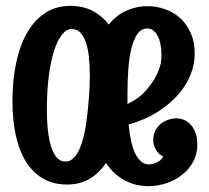

<svg xmlns="http://www.w3.org/2000/svg" viewBox="-20 -595 704 648"><path d="M646 -105Q646 -76.2 632.8 -50.8Q619.6 -25.4 596.9 -6.8Q574.2 11.7 544.2 22.5Q514.2 33.2 480 33.2Q461.4 33.2 442.1 29.1Q422.9 24.9 404.5 15.6Q386.2 6.3 369.1 -8.5Q352.1 -23.4 337.9 -44.9Q314.5 -10.3 282 8.8Q249.5 27.8 207 27.8Q158.7 27.8 123.8 6.8Q88.9 -14.2 66.2 -51.8Q43.5 -89.4 32.7 -141.1Q22 -192.9 22 -253.9Q22 -324.7 34.7 -383.8Q47.4 -442.9 72 -485.4Q96.7 -527.8 133.1 -551.5Q169.4 -575.2 216.8 -575.2Q259.8 -575.2 292 -558.6Q324.2 -542 347.2 -512.2Q375 -545.9 408.9 -560.1Q442.9 -574.2 476.1 -574.2Q508.8 -574.2 538.1 -563.7Q567.4 -553.2 589.4 -532.7Q611.3 -512.2 624.3 -482.2Q637.2 -452.1 637.2 -413.1Q637.2 -377.9 622.8 -342Q608.4 -306.2 580.1 -274.2Q551.8 -242.2 510 -216.1Q468.3 -189.9 414.1 -174.8Q417 -144.5 422.4 -119.6Q427.7 -94.7 436.3 -77.1Q444.8 -59.6 456.3 -49.8Q467.8 -40 482.9 -40Q492.7 -40.5 501.5 -43.5Q509.3 -45.9 517.3 -51.3Q525.4 -56.6 530.8 -66.9Q518.1 -72.8 511.5 -82Q504.9 -91.3 501.5 -99.6Q497.6 -109.4 497.1 -120.1Q497.1 -143.6 506.3 -158.2Q515.6 -172.9 528.3 -181.2Q541 -189.5 554.2 -192.6Q567.4 -195.8 575.2 -195.8Q583.5 -195.8 595.5 -192.4Q607.4 -189 618.7 -179.2Q629.9 -169.4 637.9 -151.6Q646 -133.8 646 -105ZM280.8 -273.9Q281.7 -291 282.5 -306.9Q283.2 -322.8 283.2 -337.9Q283.2 -375 279.8 -404.5Q276.4 -434.1 268.8 -454.6Q261.2 -475.1 249.8 -486.1Q238.3 -497.1 222.2 -497.1Q204.6 -497.1 189.5 -478.5Q174.3 -460 162.8 -424.8Q151.4 -389.6 144.8 -339.1Q138.2 -288.6 138.2 -225.1Q138.2 -184.1 142.1 -151.6Q146 -119.1 153.8 -96.4Q161.6 -73.7 173.1 -61.8Q184.6 -49.8 200.2 -49.8Q218.8 -49.8 232.4 -65.9Q246.1 -82 255.9 -111.6Q265.6 -141.1 271.5 -182.4Q277.3 -223.6 280.8 -273.9ZM522.9 -381.8Q523.9 -389.6 524.4 -397Q524.9 -404.3 524.9 -412.1Q524.9 -429.7 521.7 -445.6Q518.6 -461.4 512.5 -473.1Q506.3 -484.9 497.6 -491.9Q488.8 -499 477.1 -499Q457 -499 444.1 -480.7Q431.2 -462.4 423.6 -432.1Q416 -401.9 413.1 -362.3Q410.2 -322.8 410.2 -279.8V-244.1Q445.8 -260.7 467.5 -284.2Q489.3 -307.6 502 -329.6Q516.1 -355 522.9 -381.8Z"/></svg>

Font: Rum Raisin
Style: Regular
Weight: 400
Designer: Astigmatic (AOETI)
Foundry: Astigmatic (AOETI)
Version: Version 1.000